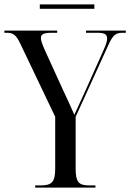

<svg xmlns="http://www.w3.org/2000/svg" viewBox="-24 -853 592 873"><path d="M157 -813H405V-833H157ZM136 0H410V-10H381C333 -10 320 -26 320 -87V-322L470 -651C490 -694 502 -704 534 -704H548V-714H367V-704H416C452 -704 463 -697 463 -678C463 -666 459 -652 445 -621L360 -431C343 -394 324 -353 314 -331C298 -369 281 -404 262 -445L179 -627C168 -653 162 -668 162 -680C162 -697 173 -704 212 -704H236V-714H-4V-704H7C35 -704 49 -695 68 -655L227 -322V-87C227 -26 212 -10 162 -10H136Z"/></svg>

Font: Noto Serif Display Condensed
Style: Regular
Weight: 400
Width: 3
Designer: Monotype Design Team
Foundry: Monotype Imaging Inc.
Version: Version 2.009